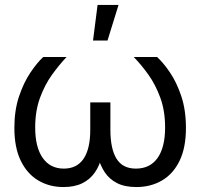

<svg xmlns="http://www.w3.org/2000/svg" viewBox="-20 -755 817 783"><path d="M238.8 7.8Q181.2 7.8 135.7 -19.3Q90.3 -46.4 64.5 -99.9Q38.6 -153.3 38.6 -233.4Q38.6 -305.2 57.6 -361.8Q76.7 -418.5 104 -459Q131.3 -499.5 156.2 -522.5H251.5Q221.7 -491.2 192.1 -450.2Q162.6 -409.2 143.1 -356Q123.5 -302.7 123.5 -234.9Q123.5 -154.8 154.1 -111.1Q184.6 -67.4 240.2 -67.4Q293.9 -67.4 321 -107.9Q348.1 -148.4 348.1 -225.6V-337.4H430.2V-225.6Q430.2 -148.4 455.1 -107.9Q480 -67.4 534.2 -67.4Q591.8 -67.4 622.6 -110.8Q653.3 -154.3 653.3 -234.9Q653.3 -303.2 633.8 -356.4Q614.3 -409.7 585 -450.7Q555.7 -491.7 525.4 -522.5H620.6Q646 -499.5 673.3 -459.2Q700.7 -418.9 719.5 -362.3Q738.3 -305.7 738.3 -233.4Q738.3 -152.8 712.4 -99.4Q686.5 -45.9 640.6 -19Q594.7 7.8 536.1 7.8Q488.8 7.8 457.3 -8.3Q425.8 -24.4 407.2 -52.5Q388.7 -80.6 378.9 -116.7H395Q386.2 -79.6 366.7 -51.5Q347.2 -23.4 315.7 -7.8Q284.2 7.8 238.8 7.8ZM359.4 -589.8 377.9 -734.9H463.4L418.5 -589.8Z"/></svg>

Font: Inter 28pt
Style: Regular
Weight: 400
Designer: Rasmus Andersson
Foundry: rsms
Version: Version 4.001;git-66647c0bb